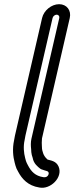

<svg xmlns="http://www.w3.org/2000/svg" viewBox="-20 -761 355 916"><path d="M101.3 -114 230.8 -675C232.8 -683.6 241.9 -691 250.5 -691C259.1 -691 264.8 -683.6 262.8 -675L129.9 -99C126.2 -83.2 126.7 -63.5 128.6 -49.2L129.3 -36.1C129.3 -35.3 129.5 -34.3 129.6 -33.7L131.3 -23.7C131.4 -22.9 131.7 -21.8 131.8 -21.2L135.9 -7.9C140.5 19.7 160.5 34.7 172 43.8C173.5 45 175.8 46.2 177.3 46.7C204 56.4 208.5 54.3 211.5 61.2C213.1 65.2 212.7 68.7 210.9 72.6C205.7 83.7 196.9 85.7 187.1 84.3C148.3 78.5 129 57.7 113.5 28C109.4 20 105.4 12.9 103.8 6.8L100 -7.2C93.7 -30.7 90.5 -62.6 97.5 -93C99 -99.8 99.6 -106.4 101.3 -114ZM180.8 -675 51.3 -114C49.5 -106.1 48.5 -100.8 47.2 -91.8C38.2 -50.7 42.5 -13 50.1 15.2L53.9 29.2C56.6 39.4 60.6 48.1 66.9 58.6C84.5 92.1 113.5 125.2 167.2 133.5C219.1 144.9 281.7 86 259.6 33.8C247.9 6.3 220.8 4.7 207 0.3C195 -9.7 188.3 -22 185.9 -29.8L181.8 -43.6L180.5 -51.1L179.8 -63.9C179.2 -74.3 178.8 -84.5 180.3 -100.8L312.8 -675C321.2 -711.4 298.4 -741 262.1 -741C225.7 -741 189.2 -711.4 180.8 -675Z"/></svg>

Font: HoneyBee
Style: StrIt
Weight: 700
Foundry: Cannot Into Space Fonts
Version: Version 0.89